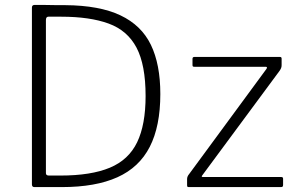

<svg xmlns="http://www.w3.org/2000/svg" viewBox="-20 -762 1211 782"><path d="M120 0Q110 0 110 -11V-731Q110 -737 113 -739.5Q116 -742 121 -742Q136 -742 152 -742Q168 -742 184 -741.5Q200 -741 215.5 -741Q231 -741 246 -741Q385 -740 470.5 -699.5Q556 -659 594.5 -579.5Q633 -500 633 -379Q633 -248 590 -164Q547 -80 458 -40Q369 0 232 0ZM179 -47H226Q351 -47 427.5 -79Q504 -111 538.5 -182.5Q573 -254 573 -371Q573 -498 536 -568Q499 -638 422.5 -666Q346 -694 229 -694H177Q167 -694 167 -680V-57Q167 -47 179 -47ZM749 0Q745 0 743.5 -1.5Q742 -3 742 -8V-33Q742 -38 744 -43Q746 -48 751 -54L1065 -481Q1071 -490 1062 -490H772Q767 -490 765.5 -491.5Q764 -493 764 -498V-522Q764 -530 771 -530H1121Q1127 -530 1127 -523V-497Q1127 -490 1125 -485Q1123 -480 1119 -474L804 -48Q798 -41 807 -41H1126Q1133 -41 1133 -34V-9Q1133 -5 1131.5 -2.5Q1130 0 1124 0H749Z"/></svg>

Font: Libre Franklin ExtraLight
Style: Regular
Weight: 250
Designer: Pablo Impallari, Rodrigo Fuenzalida, Nhung Nguyen
Foundry: Impallari Type
Version: Version 3.000